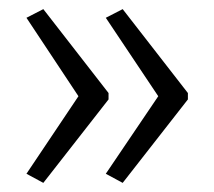

<svg xmlns="http://www.w3.org/2000/svg" viewBox="-20 -482 469 421"><path d="M392 -264V-278L249 -462L212 -443L327 -271L212 -101L249 -81ZM218 -264V-278L75 -462L38 -443L152 -271L38 -101L75 -81Z"/></svg>

Font: Noto Sans Myanmar UI ExtraCondensed Light
Style: Regular
Weight: 300
Width: 2
Designer: Monotype Design Team
Foundry: Monotype Imaging Inc.
Version: Version 2.103